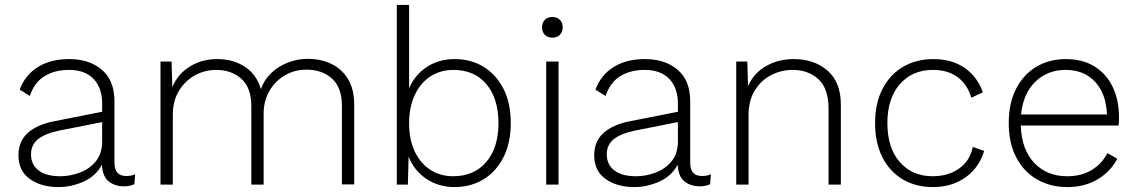

<svg xmlns="http://www.w3.org/2000/svg" viewBox="-20 -750 4620 780"><path d="M395 -329Q395 -393 360 -429.5Q325 -466 260 -466Q203 -466 161.5 -441Q120 -416 101 -360L60 -386Q82 -445 133.5 -477.5Q185 -510 261 -510Q343 -510 394 -466.5Q445 -423 445 -338V-88Q445 -35 493 -35Q514 -35 529 -42L526 -2Q509 7 482 7Q449 7 423 -12Q397 -31 394 -81Q369 -34 319 -12Q269 10 218 10Q147 10 101 -23Q55 -56 55 -119Q55 -176 93 -210Q131 -244 198 -257L395 -296ZM106 -123Q106 -81 137 -57.5Q168 -34 225 -34Q264 -34 303.5 -48.5Q343 -63 369 -94.5Q395 -126 395 -176V-254L223 -220Q164 -208 135 -185Q106 -162 106 -123Z M632 0V-500H677L680 -396Q702 -449 751 -479.5Q800 -510 862 -510Q927 -510 974.5 -479Q1022 -448 1040 -388Q1053 -426 1082 -453.5Q1111 -481 1150 -496Q1189 -511 1231 -511Q1283 -511 1326 -490.5Q1369 -470 1394 -428.5Q1419 -387 1419 -325V-1H1369V-320Q1369 -394 1329 -430.5Q1289 -467 1225 -467Q1177 -467 1137.5 -444Q1098 -421 1074.5 -380.5Q1051 -340 1051 -288V0H1001V-319Q1001 -393 961 -429.5Q921 -466 857 -466Q812 -466 772 -444Q732 -422 707 -381Q682 -340 682 -283V0Z M1827 10Q1762 10 1712 -23.5Q1662 -57 1640 -114L1637 0H1592V-730H1642V-391Q1665 -446 1714 -478Q1763 -510 1827 -510Q1893 -510 1944 -479Q1995 -448 2025 -390Q2055 -332 2055 -250Q2055 -169 2025 -110.5Q1995 -52 1943.5 -21Q1892 10 1827 10ZM1821 -34Q1906 -34 1955.5 -92Q2005 -150 2005 -250Q2005 -350 1956 -408Q1907 -466 1822 -466Q1769 -466 1728.5 -439.5Q1688 -413 1665 -364Q1642 -315 1642 -249Q1642 -183 1665 -134.5Q1688 -86 1728.5 -60Q1769 -34 1821 -34Z M2224 -597Q2205 -597 2193.5 -608.5Q2182 -620 2182 -639Q2182 -658 2193.5 -669.5Q2205 -681 2224 -681Q2243 -681 2254.5 -669.5Q2266 -658 2266 -639Q2266 -620 2254.5 -608.5Q2243 -597 2224 -597ZM2249 -500V0H2199V-500Z M2734 -329Q2734 -393 2699 -429.5Q2664 -466 2599 -466Q2542 -466 2500.5 -441Q2459 -416 2440 -360L2399 -386Q2421 -445 2472.5 -477.5Q2524 -510 2600 -510Q2682 -510 2733 -466.5Q2784 -423 2784 -338V-88Q2784 -35 2832 -35Q2853 -35 2868 -42L2865 -2Q2848 7 2821 7Q2788 7 2762 -12Q2736 -31 2733 -81Q2708 -34 2658 -12Q2608 10 2557 10Q2486 10 2440 -23Q2394 -56 2394 -119Q2394 -176 2432 -210Q2470 -244 2537 -257L2734 -296ZM2445 -123Q2445 -81 2476 -57.5Q2507 -34 2564 -34Q2603 -34 2642.5 -48.5Q2682 -63 2708 -94.5Q2734 -126 2734 -176V-254L2562 -220Q2503 -208 2474 -185Q2445 -162 2445 -123Z M2971 0V-500H3016L3019 -400Q3042 -453 3092 -481.5Q3142 -510 3205 -510Q3288 -510 3342 -463Q3396 -416 3396 -324V0H3346V-308Q3346 -390 3305 -428Q3264 -466 3200 -466Q3153 -466 3112 -444.5Q3071 -423 3046 -382Q3021 -341 3021 -282V0Z M3771 -510Q3847 -510 3898.5 -474.5Q3950 -439 3973 -375L3926 -353Q3910 -407 3870.5 -436.5Q3831 -466 3770 -466Q3687 -466 3636 -408.5Q3585 -351 3585 -250Q3585 -149 3635.5 -91.5Q3686 -34 3769 -34Q3832 -34 3876.5 -65.5Q3921 -97 3932 -153L3978 -137Q3958 -69 3902.5 -29.5Q3847 10 3770 10Q3701 10 3648 -21Q3595 -52 3565 -110.5Q3535 -169 3535 -250Q3535 -331 3565.5 -389.5Q3596 -448 3649.5 -479Q3703 -510 3771 -510Z M4316 10Q4247 10 4193 -21Q4139 -52 4108.5 -110.5Q4078 -169 4078 -250Q4078 -331 4108 -389.5Q4138 -448 4190.5 -479Q4243 -510 4310 -510Q4378 -510 4426.5 -480Q4475 -450 4500.5 -396.5Q4526 -343 4526 -273Q4526 -263 4525.5 -254.5Q4525 -246 4524 -240H4127Q4130 -143 4181.5 -88.5Q4233 -34 4315 -34Q4373 -34 4414.5 -59Q4456 -84 4479 -128L4519 -105Q4491 -52 4438.5 -21Q4386 10 4316 10ZM4309 -466Q4236 -466 4186.5 -418.5Q4137 -371 4128 -285H4477Q4474 -368 4429.5 -417Q4385 -466 4309 -466Z"/></svg>

Font: Work Sans Light
Style: Regular
Weight: 300
Designer: Wei Huang
Foundry: Wei Huang
Version: Version 2.012; ttfautohint (v1.8.3)